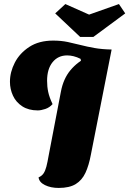

<svg xmlns="http://www.w3.org/2000/svg" viewBox="-20 -904 637 946"><path d="M269 22Q230 22 201.5 8Q173 -6 170 -30Q186 -37 194.5 -49.5Q203 -62 208.5 -83Q214 -104 220 -139L280 -452Q292 -516 327 -558Q362 -600 413.5 -624Q465 -648 530 -660L428 -143Q418 -89 401 -52.5Q384 -16 353 3Q322 22 269 22ZM166 -360Q121 -360 90 -380Q59 -400 44 -432.5Q29 -465 29 -501Q29 -549 53 -595.5Q77 -642 124.5 -673Q172 -704 242 -704Q281 -704 314 -697Q347 -690 378 -682Q409 -674 445.5 -667.5Q482 -661 530 -660L379 -604L377 -614Q359 -623 342.5 -627Q326 -631 311 -631Q266 -631 239 -597.5Q212 -564 212 -506Q212 -477 217.5 -451Q223 -425 239 -391Q224 -374 203 -367Q182 -360 166 -360ZM375 -722 252 -838 302 -884 419 -832 566 -884 597 -838 440 -722Z"/></svg>

Font: Sansita Swashed Light ExtraBold
Style: Regular
Weight: 800
Version: Version 1.003